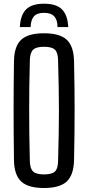

<svg xmlns="http://www.w3.org/2000/svg" viewBox="-20 -982 464 1010"><path d="M211.5 7Q128.5 7 91.8 -27Q55 -61 53.5 -139Q52.5 -213 52 -277Q51.5 -341 51.5 -401.8Q51.5 -462.5 52 -525.8Q52.5 -589 53.5 -661Q55 -739.5 91.8 -773.2Q128.5 -807 211.5 -807Q294 -807 330.8 -773.2Q367.5 -739.5 369.5 -661Q371 -589 371.8 -525.8Q372.5 -462.5 372.5 -401.8Q372.5 -341 371.8 -277Q371 -213 369.5 -139Q367.5 -61 330.8 -27Q294 7 211.5 7ZM211.5 -64.5Q253 -64.5 269 -79.8Q285 -95 285.5 -135Q287.5 -210.5 288.8 -274.8Q290 -339 290 -399.8Q290 -460.5 288.8 -525Q287.5 -589.5 285.5 -664.5Q285 -705 269 -720.5Q253 -736 211.5 -736Q170.5 -736 154.2 -720.5Q138 -705 137 -664.5Q135 -591 134.2 -527.2Q133.5 -463.5 133.5 -402.8Q133.5 -342 134.2 -277Q135 -212 137 -135Q138 -95 154.2 -79.8Q170.5 -64.5 211.5 -64.5ZM212 -962.5Q276.5 -962.5 306.2 -932.5Q336 -902.5 339 -839.5H282.5Q282.5 -877 265.5 -895.8Q248.5 -914.5 212 -914.5Q173.5 -914.5 157.8 -895.2Q142 -876 141 -839.5H84.5Q87.5 -903 117.5 -932.8Q147.5 -962.5 212 -962.5Z"/></svg>

Font: Big Shoulders
Style: Regular
Weight: 400
Designer: Patric King
Foundry: XO Type Co
Version: Version 2.002